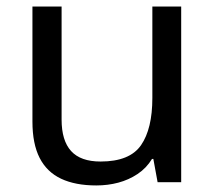

<svg xmlns="http://www.w3.org/2000/svg" viewBox="-20 -556 658 586"><path d="M533 -536V0H461L448 -71H444Q427 -43 400 -25Q373 -7 341 1.5Q309 10 274 10Q210 10 166.5 -10.5Q123 -31 101 -74Q79 -117 79 -185V-536H168V-191Q168 -127 197 -95Q226 -63 287 -63Q376 -63 410.5 -113Q445 -163 445 -257V-536Z"/></svg>

Font: ltelugu15
Style: Book
Weight: 400
Designer: Jelle Bosma - Monotype Design Team
Foundry: Monotype Imaging Inc.
Version: Version 2.003